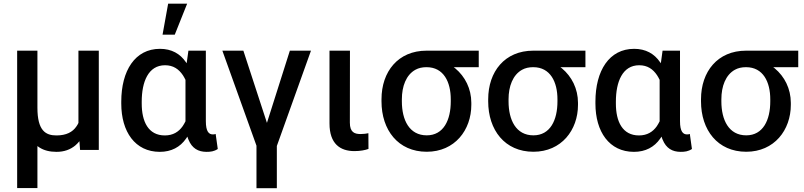

<svg xmlns="http://www.w3.org/2000/svg" viewBox="-20 -798 4277 1022"><path d="M397.5 -528.3V-143.6C394.5 -137.2 391.1 -130.9 386.7 -125C366.7 -95.2 333 -77.1 280.3 -77.1C222.7 -77.1 179.2 -102.5 179.2 -224.6V-528.3H71.3V203.1H179.2V-20.5L189.5 -13.2C214.4 2.9 245.1 10.3 280.8 10.3C321.8 10.3 354.5 -2 380.4 -23.4C388.7 -30.3 396 -38.1 402.8 -46.4L406.2 0H505.9V-528.3Z M982.9 -528.3 973.6 -461.4C972.2 -462.9 971.2 -464.8 969.7 -466.8C939 -512.2 893.1 -538.1 831.5 -538.1C698.7 -538.1 625.5 -421.9 625.5 -256.8V-246.6C625.5 -96.7 699.2 10.3 830.6 10.3C892.1 10.3 939 -15.1 970.2 -60.1C972.7 -63.5 975.1 -66.9 977.5 -70.8C979 -64.9 981 -59.6 983.4 -54.2C1002 -8.8 1034.7 10.3 1079.1 10.3C1100.6 10.3 1119.1 8.3 1139.2 -4.9L1127.9 -85C1124 -83.5 1119.6 -82.5 1113.3 -82.5C1092.3 -82.5 1075.7 -96.7 1075.7 -153.3V-528.3ZM734.4 -256.8C734.4 -362.8 769.5 -450.7 858.4 -450.7C902.3 -450.7 931.6 -430.2 953.6 -397.5C958.5 -390.1 962.9 -381.8 967.3 -373V-152.3C962.9 -143.1 957.5 -134.3 952.1 -126C931.2 -96.2 900.9 -77.1 857.4 -77.1C769 -77.1 734.4 -151.4 734.4 -246.6ZM845.2 -613.3H910.2L976.1 -778.3H875Z M1275.4 -528.3H1163.6L1345.2 -22.5V203.6H1453.6V-21L1635.3 -528.3H1522.9L1400.9 -144Z M1733.9 -528.3V-140.6C1733.9 -32.7 1790.5 6.3 1866.7 6.3C1897.9 6.3 1924.8 1 1941.4 -5.4L1940.9 -88.9C1932.6 -86.9 1915 -84.5 1899.4 -84.5C1867.2 -84.5 1842.3 -93.8 1842.3 -145L1842.8 -528.3Z M2528.3 -528.3H2250.5C2099.1 -528.3 2010.7 -417 2010.7 -269.5V-258.3C2010.7 -106 2099.1 9.8 2251.5 9.8C2400.9 9.8 2488.8 -106 2488.8 -239.7V-250.5C2488.8 -325.7 2455.6 -390.6 2403.3 -434.1C2400.4 -436.5 2397.5 -438.5 2395 -440.4H2528.3ZM2119.1 -269.5C2119.1 -338.4 2141.6 -399.4 2191.4 -426.8C2208 -436 2227.5 -440.4 2250 -440.4H2250.5C2341.8 -440.4 2379.4 -361.3 2379.4 -269.5V-258.3C2379.4 -159.2 2341.3 -77.6 2251.5 -77.6C2158.7 -77.6 2119.1 -159.2 2119.1 -258.3Z M3096.2 -528.3H2818.4C2667 -528.3 2578.6 -417 2578.6 -269.5V-258.3C2578.6 -106 2667 9.8 2819.3 9.8C2968.8 9.8 3056.6 -106 3056.6 -239.7V-250.5C3056.6 -325.7 3023.4 -390.6 2971.2 -434.1C2968.3 -436.5 2965.3 -438.5 2962.9 -440.4H3096.2ZM2687 -269.5C2687 -338.4 2709.5 -399.4 2759.3 -426.8C2775.9 -436 2795.4 -440.4 2817.9 -440.4H2818.4C2909.7 -440.4 2947.3 -361.3 2947.3 -269.5V-258.3C2947.3 -159.2 2909.2 -77.6 2819.3 -77.6C2726.6 -77.6 2687 -159.2 2687 -258.3Z M3506.8 -528.3 3497.6 -461.4C3496.1 -462.9 3495.1 -464.8 3493.7 -466.8C3462.9 -512.2 3417 -538.1 3355.5 -538.1C3222.7 -538.1 3149.4 -421.9 3149.4 -256.8V-246.6C3149.4 -96.7 3223.1 10.3 3354.5 10.3C3416 10.3 3462.9 -15.1 3494.1 -60.1C3496.6 -63.5 3499 -66.9 3501.5 -70.8C3502.9 -64.9 3504.9 -59.6 3507.3 -54.2C3525.9 -8.8 3558.6 10.3 3603 10.3C3624.5 10.3 3643.1 8.3 3663.1 -4.9L3651.9 -85C3647.9 -83.5 3643.6 -82.5 3637.2 -82.5C3616.2 -82.5 3599.6 -96.7 3599.6 -153.3V-528.3ZM3258.3 -256.8C3258.3 -362.8 3293.5 -450.7 3382.3 -450.7C3426.3 -450.7 3455.6 -430.2 3477.5 -397.5C3482.4 -390.1 3486.8 -381.8 3491.2 -373V-152.3C3486.8 -143.1 3481.4 -134.3 3476.1 -126C3455.1 -96.2 3424.8 -77.1 3381.3 -77.1C3293 -77.1 3258.3 -151.4 3258.3 -246.6Z M4229 -528.3H3951.2C3799.8 -528.3 3711.4 -417 3711.4 -269.5V-258.3C3711.4 -106 3799.8 9.8 3952.1 9.8C4101.6 9.8 4189.5 -106 4189.5 -239.7V-250.5C4189.5 -325.7 4156.2 -390.6 4104 -434.1C4101.1 -436.5 4098.1 -438.5 4095.7 -440.4H4229ZM3819.8 -269.5C3819.8 -338.4 3842.3 -399.4 3892.1 -426.8C3908.7 -436 3928.2 -440.4 3950.7 -440.4H3951.2C4042.5 -440.4 4080.1 -361.3 4080.1 -269.5V-258.3C4080.1 -159.2 4042 -77.6 3952.1 -77.6C3859.4 -77.6 3819.8 -159.2 3819.8 -258.3Z"/></svg>

Font: Bert Sans Medium
Style: Regular
Weight: 500
Designer: Christian Robertson (Google), Cristiano Sobral
Foundry: Google, Cristiano Sobral
Version: Version 3.101